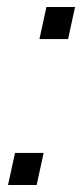

<svg xmlns="http://www.w3.org/2000/svg" viewBox="-20 -530 235 550"><path d="M93 -418 113 -510H195L175 -418ZM3 0 23 -92H105L85 0Z"/></svg>

Font: Saira Ultra Condensed Medium
Style: Italic
Weight: 500
Width: 1
Italic angle: -12°
Designer: Hector Gatti with collaboration of the Omnibus-Type team
Foundry: Omnibus-Type
Version: Version 1.001; ttfautohint (v1.8)